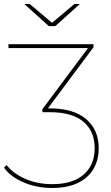

<svg xmlns="http://www.w3.org/2000/svg" viewBox="-46 -737 553 955"><path d="M214 198Q136 198 71 170Q6 142 -26 97L-13 84Q18 125 78.5 152Q139 179 214 179Q316 179 370.5 131Q425 83 425 0Q425 -84 369 -131.5Q313 -179 201 -179H165V-194L397 -505L399 -498H-4V-517H419V-502L187 -191L185 -198H200Q320 -198 382.5 -144.5Q445 -91 445 0Q445 59 418.5 104Q392 149 340 173.5Q288 198 214 198ZM75 -717H102L216 -621H210L324 -717H351L229 -607H197Z"/></svg>

Font: Montserrat
Style: Regular
Weight: 400
Designer: Julieta Ulanovsky
Foundry: Julieta Ulanovsky
Version: Version 8.000